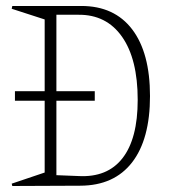

<svg xmlns="http://www.w3.org/2000/svg" viewBox="-20 -620 571 640"><path d="M295.9 -315.9V-284.2H168V-36.1L241.2 -33.2Q337.9 -27.8 388.4 -92.8Q439 -157.7 439 -287.1Q439 -423.3 386.7 -497.6Q334.5 -571.8 241.2 -570.8H168V-315.9ZM19 -7.8 128.9 -44.9V-284.2H29.8V-315.9H128.9V-555.2L19 -590.8L21 -600.1H251Q361.3 -600.1 420.7 -522Q480 -443.8 480 -299.8Q480 -155.8 420.2 -78.6Q360.4 -1.5 248 -1L21 0Z"/></svg>

Font: Halibut Cnd Thin
Style: Regular
Weight: 250
Width: 3
Designer: Matteo Maggi
Foundry: Collletttivo
Version: Version 3.080 | FøM Fix